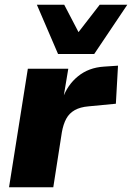

<svg xmlns="http://www.w3.org/2000/svg" viewBox="-20 -787 555 807"><path d="M18 0 97 -498H267L246 -372H243Q263 -430 308 -466.5Q353 -503 417 -507L476 -511L467 -351L352 -340Q317 -337 294 -324Q271 -311 258.5 -288Q246 -265 240 -231L204 0ZM224 -560 135 -767H250L310 -652L399 -767H515L376 -560Z"/></svg>

Font: Nunito Sans 10pt Black
Style: Italic
Weight: 900
Italic angle: -9°
Designer: Vernon Adams
Foundry: Vernon Adams
Version: Version 3.101;gftools[0.9.27]